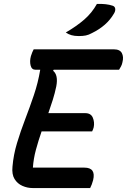

<svg xmlns="http://www.w3.org/2000/svg" viewBox="-20 -949 641 969"><path d="M144 0Q118 0 93 -11Q68 -22 53.5 -45.5Q39 -69 43 -108Q48 -168 66 -227.5Q84 -287 107 -347Q130 -407 151 -469Q172 -531 183 -597H159Q140 -597 134.5 -618.5Q129 -640 136 -666Q140 -678 143 -685.5Q146 -693 150 -700H555Q585 -700 595 -681Q605 -662 598 -635Q596 -624 591 -614.5Q586 -605 581 -597H251L248 -592Q275 -570 264 -513Q257 -479 246.5 -445.5Q236 -412 224 -378H410Q439 -378 448.5 -355Q458 -332 453 -307Q450 -295 445 -286H190Q174 -240 161.5 -194Q149 -148 146 -103H406Q465 -103 450 -40Q444 -17 435 0ZM469 -929Q517 -931 549 -920Q560 -916 561.5 -905Q563 -894 556 -882Q537 -849 509 -824.5Q481 -800 444 -782Q428 -773 413 -770Q398 -767 378 -767Q356 -767 340.5 -771.5Q325 -776 312 -785Q367 -817 405.5 -850.5Q444 -884 469 -929Z"/></svg>

Font: Recursive Sn Csl St Med
Style: Italic
Weight: 500
Italic angle: -15°
Version: Version 1.079;hotconv 1.0.112;makeotfexe 2.5.65598; ttfautoh